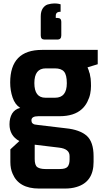

<svg xmlns="http://www.w3.org/2000/svg" viewBox="-20 -822 600 1112"><path d="M216 -617V-728Q216 -756 228 -774Q240 -791 256 -796Q277 -802 294 -802Q310 -802 319 -800L331 -797V-754Q319 -754 312 -750Q303 -744 303 -731V-718H313Q335 -718 335 -696V-617Q335 -593 313 -593H237Q216 -593 216 -617ZM35 -102Q35 -138 50 -164Q66 -190 97 -197Q67 -216 53 -257Q39 -298 39 -344Q39 -533 223 -533H546V-450L487 -432Q487 -431 490 -424Q493 -416 494 -414Q494 -413 496 -406Q499 -399 500 -395Q501 -391 502 -383Q504 -375 505 -367Q507 -345 507 -324Q507 -302 502.5 -279Q498 -256 485.5 -231.5Q473 -207 454 -190Q409 -149 325 -149H202Q162 -149 162 -125Q162 -114 168 -108Q175 -102 181 -101Q187 -100 202 -98L362 -79Q441 -71 482 -36Q522 0 522 83V116Q522 232 423 261Q394 270 356 270H206Q89 270 53 184Q40 155 40 116V43L92 -5Q35 -36 35 -102ZM181 99Q181 135 196 146Q212 157 243 157H326Q361 157 372 143Q383 129 383 102V82Q383 40 322 33L181 16ZM245 -426Q179 -426 179 -341Q179 -256 243 -256H299Q367 -256 367 -340Q367 -388 351 -407Q335 -426 298 -426Z"/></svg>

Font: Mina
Style: Bold
Weight: 700
Version: Version 1.000